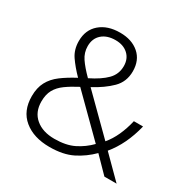

<svg xmlns="http://www.w3.org/2000/svg" viewBox="-163 -882 1043 1050"><g transform="rotate(30 358.5 -357.5)"><path d="M304 -725Q378 -725 423.5 -685.5Q469 -646 469 -576Q469 -510 425 -466.5Q381 -423 312 -386L530 -170Q558 -203 578 -247Q598 -291 610 -343H668Q637 -216 567 -132L699 0H622L529 -95Q482 -48 424 -19Q366 10 280 10Q180 10 119 -40Q58 -90 58 -183Q58 -236 78 -273.5Q98 -311 136 -339.5Q174 -368 227 -396Q184 -440 157 -479.5Q130 -519 130 -573Q130 -643 177.5 -684Q225 -725 304 -725ZM303 -677Q249 -677 217.5 -649Q186 -621 186 -573Q186 -532 209 -498Q232 -464 275 -421Q342 -454 377 -489.5Q412 -525 412 -576Q412 -622 382 -649.5Q352 -677 303 -677ZM262 -359Q216 -335 183.5 -311.5Q151 -288 134.5 -258Q118 -228 118 -184Q118 -117 162.5 -79.5Q207 -42 281 -42Q354 -42 403.5 -66.5Q453 -91 492 -131Z"/></g></svg>

Font: RS Noto Sans Light
Style: Regular
Weight: 300
Designer: Monotype Design Team
Foundry: Monotype Imaging Inc.
Version: Version 3.10